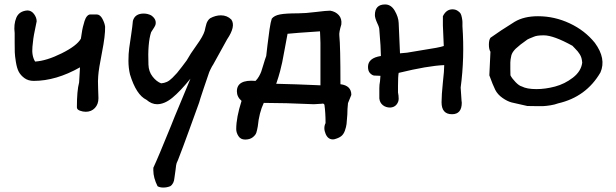

<svg xmlns="http://www.w3.org/2000/svg" viewBox="-20 -472 2772 864"><path d="M366 31Q353 31 339.5 26Q326 21 326 11Q326 -64 336 -101L340 -169Q232 -108 132 -108Q107 -108 90 -120.5Q73 -133 64.5 -149Q56 -165 51.5 -193Q47 -221 46.5 -237Q46 -253 46 -281Q46 -286 46 -289V-323Q41 -363 53.5 -392.5Q66 -422 103 -425Q121 -425 133 -409Q145 -393 145 -376Q143 -365 137.5 -339Q132 -313 130 -298Q128 -283 126 -262Q124 -241 127 -224.5Q130 -208 138 -195Q189 -198 257.5 -232Q326 -266 344 -298Q345 -303 347.5 -320.5Q350 -338 353 -350.5Q356 -363 360.5 -377.5Q365 -392 372.5 -400Q380 -408 389 -407H416Q431 -406 441 -387Q451 -368 453 -352Q454 -312 439 -236.5Q424 -161 422 -130Q420 -112 421.5 -75.5Q423 -39 423 -30Q423 -3 407 14Q391 31 366 31Z M689 366Q670 328 670 295V283Q692 236 750 93Q761 64 792 -9.5Q823 -83 837 -118Q791 -61 755.5 -32Q720 -3 687 -3Q662 -3 639 -23Q593 -45 565 -137Q558 -166 558 -198.5Q558 -231 561.5 -256Q565 -281 570.5 -317.5Q576 -354 578 -378Q587 -411 627 -411Q644 -411 660 -403Q685 -386 680 -362Q679 -355 660 -327Q644 -278 648 -181Q649 -150 666.5 -127.5Q684 -105 705 -97Q719 -98 731 -103.5Q743 -109 756 -122Q769 -135 776.5 -143.5Q784 -152 799 -172Q814 -192 820 -200Q836 -229 865 -269Q894 -309 901 -333Q902 -338 904.5 -348.5Q907 -359 909 -365.5Q911 -372 915.5 -379Q920 -386 926 -390Q950 -403 974 -403Q1002 -403 1021 -384Q1042 -354 1002 -295L939 -181Q935 -176 927.5 -160.5Q920 -145 920 -143Q916 -132 897 -75.5Q878 -19 876 -10Q864 23 832.5 110Q801 197 781 248Q777 256 775 261.5Q773 267 772.5 272Q772 277 770 292.5Q768 308 765 328Q763 355 746 366Q731 372 715 372Q699 372 689 366Z M1083 156Q1063 156 1053 140.5Q1043 125 1043 109Q1043 57 1067 -18Q1046 -36 1046 -61Q1046 -115 1130 -108Q1139 -117 1145.5 -128.5Q1152 -140 1155.5 -149.5Q1159 -159 1165.5 -181.5Q1172 -204 1178 -220Q1179 -229 1183.5 -268Q1188 -307 1193 -340.5Q1198 -374 1203 -388Q1214 -402 1239.5 -407Q1265 -412 1321 -412Q1353 -412 1401 -418Q1449 -424 1466 -424Q1490 -420 1504.5 -404Q1519 -388 1516 -362Q1505 -326 1507 -312Q1512 -265 1512 -93Q1561 -87 1561 -45L1546 -8Q1543 19 1543 43Q1541 73 1539.5 86Q1538 99 1532 116Q1526 133 1514.5 141.5Q1503 150 1483 155Q1457 158 1445.5 131Q1434 104 1445 82Q1445 35 1440 0Q1438 -8 1426 -5L1392 -3Q1260 -9 1167 -9Q1146 35 1140 97Q1137 114 1133.5 125Q1130 136 1117 146Q1104 156 1083 156ZM1223 -95Q1313 -93 1400 -89L1422 -88V-279Q1422 -290 1421 -307.5Q1420 -325 1420 -331Q1412 -330 1384 -328.5Q1356 -327 1326 -324.5Q1296 -322 1274 -320Q1268 -288 1260.5 -247.5Q1253 -207 1250 -192Q1247 -177 1240.5 -152Q1234 -127 1223 -95Z M2014 42Q1967 42 1967 -12Q1967 -44 1973 -102Q1979 -154 1979 -179Q1905 -176 1774 -144Q1771 -128 1771 -85V-56Q1774 -42 1774 -27.5Q1774 -13 1764 -1Q1754 11 1736 12Q1716 12 1702.5 1Q1689 -10 1687 -29V-75Q1687 -91 1690 -106Q1692 -124 1692 -131Q1691 -131 1688 -131Q1672 -131 1663.5 -132Q1655 -133 1645.5 -142.5Q1636 -152 1636 -171Q1636 -211 1694 -220V-222Q1694 -256 1687 -338Q1687 -349 1678 -367Q1667 -391 1667 -404Q1667 -452 1713 -452Q1740 -452 1756.5 -423.5Q1773 -395 1774 -369L1780 -232L1812 -235L1878 -246Q1958 -258 1977 -265L1975 -311Q1972 -360 1973 -399Q1988 -430 2016 -430Q2029 -430 2038.5 -424Q2048 -418 2052 -412Q2056 -406 2058.5 -392.5Q2061 -379 2061 -373.5Q2061 -368 2061 -354Q2071 -212 2053 -78Q2053 -74 2057 -18Q2058 -14 2058 -10Q2058 42 2014 42Z M2353 5Q2302 -6 2282.5 -11Q2263 -16 2241 -31.5Q2219 -47 2208.5 -68Q2198 -89 2182 -133L2187 -239Q2180 -250 2180 -271Q2180 -292 2187 -302Q2230 -333 2296 -374Q2338 -399 2401 -399Q2475 -399 2543.5 -367Q2612 -335 2657 -279Q2709 -208 2682 -146Q2618 -36 2492 -7Q2476 -1 2456.5 2Q2437 5 2425 5.5Q2413 6 2387 5.5Q2361 5 2353 5ZM2394 -71Q2434 -71 2477.5 -82.5Q2521 -94 2558 -122.5Q2595 -151 2600 -190Q2599 -202 2596.5 -211Q2594 -220 2588.5 -228.5Q2583 -237 2579.5 -241Q2576 -245 2567.5 -254Q2559 -263 2556 -266Q2471 -313 2427 -313Q2396 -313 2383 -307Q2355 -296 2353 -294Q2347 -289 2334 -280Q2321 -271 2316 -266Q2283 -241 2280 -217Q2277 -205 2276.5 -191Q2276 -177 2276.5 -160Q2277 -143 2277 -133Q2284 -119 2300 -102.5Q2316 -86 2328 -83Q2351 -71 2394 -71Z"/></svg>

Font: Excalifont
Style: Regular
Weight: 400
Designer: Your Own Font Foundry (Virgil); Ján Filípek / DizajnDesign (Excalifont, modifications)
Foundry: Your Own Font Foundry (Virgil); Ján Filípek / DizajnDesign (Excalifont, modifications)
Version: Version 1.000;Glyphs 3.2 (3227)